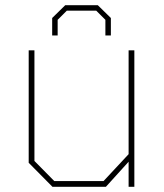

<svg xmlns="http://www.w3.org/2000/svg" viewBox="-20 -716 630 736"><path d="M180 -580V-647L230 -696H355L405 -647V-580H384V-640L349 -675H236L201 -640V-580ZM181 0 90 -92V-523H112V-99L188 -22H377L473 -125V-523H495V0H473V-96L386 0Z"/></svg>

Font: Tomorrow Thin
Style: Regular
Weight: 250
Designer: Tony de Marco, Monica Rizzolli
Foundry: Just in Type
Version: Version 2.002